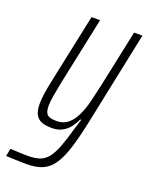

<svg xmlns="http://www.w3.org/2000/svg" viewBox="-180 -580 651 844"><g transform="rotate(20 146.0 -157.5)"><path d="M53 195Q40 195 23.5 194.5Q7 194 -10.5 193.5Q-28 193 -45 192L-38 156Q-29 156 -16 157Q-3 158 13.5 158.5Q30 159 46 159Q77 159 99 151.5Q121 144 137 124Q153 104 166.5 69.5Q180 35 195 -19Q199 -32 203 -44.5Q207 -57 211 -70H206Q198 -51 184.5 -33Q171 -15 150.5 -3.5Q130 8 100 8Q70 8 51.5 0Q33 -8 24 -26Q15 -44 15 -74Q15 -95 19 -123Q23 -151 31 -188L99 -510H139L73 -197Q65 -156 60 -128Q55 -100 55 -80Q55 -59 60.5 -47.5Q66 -36 78.5 -32Q91 -28 110 -28Q142 -28 163.5 -46Q185 -64 199.5 -95Q214 -126 223.5 -165Q233 -204 242 -245L298 -510H337L247 -78Q231 -1 215 51Q199 103 178.5 135Q158 167 128 181Q98 195 53 195Z"/></g></svg>

Font: Saira UltraCondensed ExtraLight
Style: Italic
Weight: 250
Width: 1
Italic angle: -12°
Designer: Hector Gatti with collaboration of the Omnibus-Type team
Foundry: Omnibus-Type
Version: Version 1.101